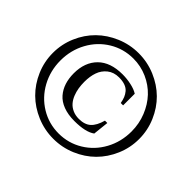

<svg xmlns="http://www.w3.org/2000/svg" viewBox="-164 -919 1146 1146"><g transform="rotate(45 409.0 -346.0)"><path d="M73.7 -205.6Q44.9 -272.5 44.9 -346.2Q44.9 -419.9 73.7 -486.8Q102.5 -553.7 151.4 -601.8Q200.2 -649.9 267.6 -678.5Q335 -707 409.2 -707Q483.4 -707 550.8 -678.5Q618.2 -649.9 666.7 -601.8Q715.3 -553.7 744.1 -486.8Q772.9 -419.9 772.9 -346.2Q772.9 -272.5 744.1 -205.6Q715.3 -138.7 666.7 -90.3Q618.2 -42 550.8 -13.4Q483.4 15.1 409.2 15.1Q335 15.1 267.6 -13.4Q200.2 -42 151.4 -90.3Q102.5 -138.7 73.7 -205.6ZM709 -346.2Q709 -411.6 685.5 -470Q662.1 -528.3 622.3 -570.6Q582.5 -612.8 526.9 -637.5Q471.2 -662.1 409.2 -662.1Q326.7 -662.1 257.6 -620.4Q188.5 -578.6 148.7 -505.9Q108.9 -433.1 108.9 -346.2Q108.9 -259.3 148.7 -186.5Q188.5 -113.8 257.6 -71.8Q326.7 -29.8 409.2 -29.8Q491.7 -29.8 560.8 -71.8Q629.9 -113.8 669.4 -186.5Q709 -259.3 709 -346.2ZM219.2 -348.1Q219.2 -441.4 273.7 -495.6Q328.1 -549.8 430.2 -549.8Q467.3 -549.8 503.9 -541.7Q540.5 -533.7 563 -519V-420.9H543Q539.1 -443.4 532.5 -460Q525.9 -476.6 513.4 -491.5Q501 -506.3 479.5 -514.2Q458 -522 428.2 -522Q384.3 -522 354.5 -498.3Q324.7 -474.6 312.3 -438.7Q299.8 -402.8 299.8 -356.9Q299.8 -330.1 303.7 -305.4Q307.6 -280.8 317.1 -256.8Q326.7 -232.9 341.6 -215.6Q356.4 -198.2 379.9 -187.5Q403.3 -176.8 433.1 -176.8Q481.4 -176.8 508.8 -201.4Q536.1 -226.1 550.8 -279.8H570.8L560.1 -180.2Q517.6 -148.9 422.9 -148.9Q369.1 -148.9 329.3 -164.1Q289.6 -179.2 265.9 -206.5Q242.2 -233.9 230.7 -269.3Q219.2 -304.7 219.2 -348.1Z"/></g></svg>

Font: Heuristica
Style: Regular
Weight: 400
Version: Version 1.0.2